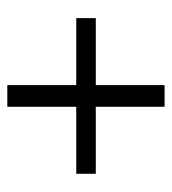

<svg xmlns="http://www.w3.org/2000/svg" viewBox="8 -575 477 533"><g transform="rotate(90 246.5 -308.5)"><path d="M216.3 -90.3V-281.7H30.3V-335.9H216.3V-526.9H276.4V-335.9H462.4V-281.7H276.4V-90.3Z"/></g></svg>

Font: Elstob
Style: Bold
Weight: 700
Designer: Peter S. Baker
Version: Version 1.015